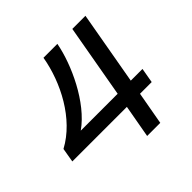

<svg xmlns="http://www.w3.org/2000/svg" viewBox="-174 -873 1045 1045"><g transform="rotate(-45 349.0 -350.0)"><path d="M20 -272 6 -190H426L392 0H493L527 -190H617L632 -276H542L617 -700H516L441 -276H157C285 -366 376 -566 401 -700H294C266 -537 171 -353 20 -272Z"/></g></svg>

Font: Uncut Sans Medium
Style: Italic
Weight: 500
Italic angle: -10°
Designer: Kasper Nordkvist
Foundry: Uncut Type
Version: Version 1.111;FEAKit 1.0